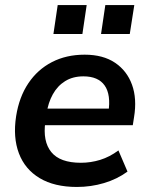

<svg xmlns="http://www.w3.org/2000/svg" viewBox="-20 -732 588 762"><path d="M285 10Q196 10 137.5 -25Q79 -60 55 -123.5Q31 -187 44 -271Q56 -347 92.5 -401.5Q129 -456 186 -485.5Q243 -515 316 -515Q389 -515 436.5 -483Q484 -451 504 -395.5Q524 -340 512 -267L507 -235H140L150 -301H429L410 -285Q421 -356 395.5 -392.5Q370 -429 311 -429Q269 -429 238.5 -410Q208 -391 189.5 -357.5Q171 -324 165 -282L160 -249Q149 -171 183.5 -128.5Q218 -86 301 -86Q340 -86 377.5 -97.5Q415 -109 450 -135L486 -51Q445 -21 393 -5.5Q341 10 285 10ZM381 -597 398 -712H513L495 -597ZM192 -597 209 -712H324L307 -597Z"/></svg>

Font: Mulish ExtraLight
Style: Bold Italic
Weight: 700
Italic angle: -9°
Version: Version 3.603